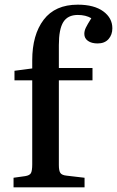

<svg xmlns="http://www.w3.org/2000/svg" viewBox="-20 -802 501 822"><path d="M38 0V-41L88 -48Q107 -51 112.5 -61Q118 -71 118 -99V-458H42V-499L118 -509V-544Q118 -653 167 -717.5Q216 -782 313 -782Q383 -782 422 -753.5Q461 -725 461 -681Q461 -653 444.5 -634.5Q428 -616 398 -616Q372 -616 356.5 -627Q341 -638 341 -657Q341 -670 347.5 -683.5Q354 -697 371 -724Q347 -738 313 -738Q270 -738 251 -707.5Q232 -677 232 -609V-511H376V-458H232V-95Q232 -71 238.5 -61.5Q245 -52 265 -50L342 -41V0Z"/></svg>

Font: Literata 36pt Medium
Style: Regular
Weight: 500
Designer: Latin by Veronika Burian and Jose Scaglione. Greek by Irene Vlachou. Cyrillic by Vera Evstafieva.
Foundry: TypeTogether
Version: Version 3.002